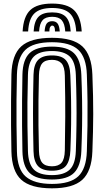

<svg xmlns="http://www.w3.org/2000/svg" viewBox="-20 -1016 568 1046"><path d="M263.2 10Q147.2 10 95.9 -36.8Q44.5 -83.5 42.2 -191Q40.8 -266 40.2 -333.2Q39.8 -400.5 40.2 -467.8Q40.8 -535 42.2 -610Q44.5 -717 95.9 -763.5Q147.2 -810 263.2 -810Q378.5 -810 428.9 -763.1Q479.2 -716.2 483.2 -610.5Q485.8 -546 486.9 -493.8Q488 -441.5 487.9 -394.2Q487.8 -347 486.6 -297.8Q485.5 -248.5 483.2 -190Q479.2 -82.5 428 -36.2Q376.8 10 263.2 10ZM263.2 -14Q362.8 -14 406.5 -55.6Q450.2 -97.2 453.2 -192Q455.8 -266 456.6 -330.6Q457.5 -395.2 456.8 -462Q456 -528.8 453.2 -609Q450.2 -703.2 406.5 -744.6Q362.8 -786 263.2 -786Q160.8 -786 117.8 -743.9Q74.8 -701.8 72.2 -609Q70.5 -535 69.9 -468.2Q69.2 -401.5 70 -334.4Q70.8 -267.2 72.2 -192Q74.2 -93.5 120.6 -53.8Q167 -14 263.2 -14ZM263.2 -38Q178.5 -38 141.2 -73.8Q104 -109.5 102.2 -192Q100.8 -266 100.2 -333Q99.8 -400 100.2 -467.2Q100.8 -534.5 102.2 -609Q104 -691 141.1 -726.5Q178.2 -762 263.2 -762Q346.2 -762 383.1 -726.1Q420 -690.2 423.2 -608Q426.2 -533.5 427.2 -466.6Q428.2 -399.8 427.2 -333.1Q426.2 -266.5 423.2 -193Q420 -111.2 383.6 -74.6Q347.2 -38 263.2 -38ZM263.2 -62Q328.2 -62 359.5 -91.6Q390.8 -121.2 393.2 -194Q395.8 -267.5 396.6 -333.8Q397.5 -400 396.6 -466.5Q395.8 -533 393.2 -607Q390.8 -679.5 359.4 -708.8Q328 -738 263.2 -738Q194 -738 164 -707.5Q134 -677 132.2 -608Q130 -523.2 129.4 -457.8Q128.8 -392.2 129.6 -330Q130.5 -267.8 132.2 -193Q134 -124 163.8 -93Q193.5 -62 263.2 -62ZM263.2 -86Q210.5 -86 187.1 -111.2Q163.8 -136.5 162.5 -193Q157.2 -396.5 162.5 -608Q163.8 -664.5 187.4 -689.2Q211 -714 263.2 -714Q315.8 -714 338.5 -688.6Q361.2 -663.2 363.2 -606.5Q366.2 -532.2 367.2 -468Q368.2 -403.8 367.4 -338.8Q366.5 -273.8 363.5 -197Q361.5 -141.2 340.1 -113.6Q318.8 -86 263.2 -86ZM263.2 -110Q298.8 -110 315.5 -129.6Q332.2 -149.2 333.2 -197Q335 -283.8 335.5 -379.9Q336 -476 333.2 -604Q332.2 -652.5 314.9 -671.2Q297.5 -690 263.2 -690Q226.2 -690 209.9 -670.8Q193.5 -651.5 192.2 -607Q190.2 -533.5 189.6 -467.2Q189 -401 189.6 -334.5Q190.2 -268 192.2 -194Q193.5 -149 209.9 -129.5Q226.2 -110 263.2 -110ZM264.2 -996.5Q182.2 -996.5 144.9 -961.1Q107.5 -925.8 103.2 -844.5H133.2Q136.8 -913 167.2 -942.8Q197.8 -972.5 264.2 -972.5Q330.2 -972.5 360.8 -942.8Q391.2 -913 395.2 -844.5H425.2Q420.2 -925.8 382.9 -961.1Q345.5 -996.5 264.2 -996.5ZM264.2 -948.5Q213 -948.5 189.6 -924.4Q166.2 -900.2 163.2 -844.5H193Q195.5 -887.2 212 -905.9Q228.5 -924.5 264.2 -924.5Q299.8 -924.5 316.2 -905.9Q332.8 -887.2 335.5 -844.5H365.2Q362 -900.2 338.5 -924.4Q315 -948.5 264.2 -948.5ZM264.2 -900.5Q243.8 -900.5 234.2 -887.5Q224.8 -874.5 223 -844.5H249Q248.8 -861.5 253.4 -869Q258 -876.5 264.2 -876.5Q280.5 -876.5 279.5 -844.5H305.5Q303.5 -874.5 293.9 -887.5Q284.2 -900.5 264.2 -900.5Z"/></svg>

Font: Big Shoulders Inline Text Black
Style: Regular
Weight: 900
Designer: Patric King
Foundry: XO Type Co
Version: Version 1.000